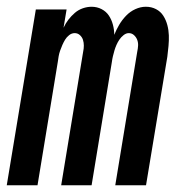

<svg xmlns="http://www.w3.org/2000/svg" viewBox="-32 -548 552 568"><path d="M-12 0 74 -520H165L156 -466Q162 -479 170.5 -490Q179 -501 189.5 -510Q200 -519 213 -523.5Q226 -528 239 -528Q255 -528 268.5 -521Q282 -514 290 -502Q298 -490 302 -475Q306 -460 306 -445Q312 -460 320.5 -474.5Q329 -489 341 -501.5Q353 -514 368.5 -521Q384 -528 399 -528H400Q416 -528 429.5 -521Q443 -514 451 -501.5Q459 -489 463 -474Q467 -459 467.5 -443.5Q468 -428 466.5 -412Q465 -396 463 -380L400 0H309L374 -395Q376 -404 376.5 -413Q377 -422 374 -430Q371 -438 364.5 -444Q358 -450 349 -450Q341 -450 333.5 -444Q326 -438 321 -430.5Q316 -423 312.5 -415Q309 -407 306.5 -398.5Q304 -390 302 -381.5Q300 -373 299 -365L239 0H149L214 -395Q216 -404 216 -413Q216 -422 213.5 -430Q211 -438 204.5 -444Q198 -450 189 -450Q180 -450 172.5 -444Q165 -438 160.5 -430.5Q156 -423 152.5 -415Q149 -407 146 -398.5Q143 -390 141.5 -381.5Q140 -373 139 -365L79 0Z"/></svg>

Font: Iosevka Term Curly SmBd Obl
Style: Regular
Weight: 600
Italic angle: -9°
Designer: Belleve Invis
Foundry: Belleve Invis
Version: Version 32.3.0